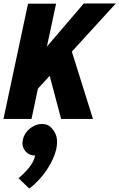

<svg xmlns="http://www.w3.org/2000/svg" viewBox="-22 -687 689 1109"><path d="M160 0H-2L140 -666H302L249 -418L462 -667H647L393 -389L515 0H331L265 -249L197 -175ZM181 211Q144 211 123 184Q102 157 110 120Q118 82 150.5 55.5Q183 29 220 29Q257 29 278 55Q304 83 307 119.5Q310 156 297 196Q284 236 260 275.5Q236 315 206 348Q176 381 147 402L85 342Q115 318 144 283.5Q173 249 181 211Z"/></svg>

Font: Epunda Sans ExtraBold
Style: Italic
Weight: 800
Italic angle: -12.0243°
Designer: Simon Atzbach
Foundry: typofactur
Version: Version 2.204; ttfautohint (v1.8.4.7-5d5b)